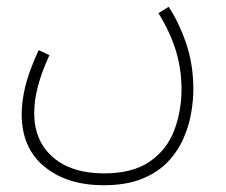

<svg xmlns="http://www.w3.org/2000/svg" viewBox="-20 -317 666 567"><path d="M44 20Q44 -15 54 -59Q64 -103 94 -169L126 -154Q81 -58 81 17Q81 99 136 147Q191 195 287 195Q372 195 422.5 160Q473 125 494.5 68Q516 11 516 -53Q516 -113 499.5 -167Q483 -221 448 -278L478 -297Q509 -250 530 -188Q551 -126 551 -53Q551 -21 544.5 17Q538 55 521.5 92.5Q505 130 475.5 161Q446 192 399.5 211Q353 230 286 230Q178 230 111 175Q44 120 44 20Z"/></svg>

Font: Noto Sans Arabic UI SmCn XLt
Style: Regular
Weight: 200
Width: 4
Designer: Monotype Design Team, Nadine Chahine and Nizar Qandah
Foundry: Monotype Imaging Inc.
Version: Version 2.010; ttfautohint (v1.8.4.7-5d5b)